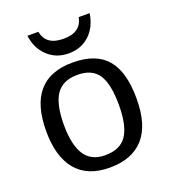

<svg xmlns="http://www.w3.org/2000/svg" viewBox="-137 -835 829 943"><g transform="rotate(-20 278.0 -363.5)"><path d="M514.2 -264.6Q514.2 -126 453.1 -58.1Q392.1 9.8 275.9 9.8Q160.2 9.8 101.1 -60.8Q42 -131.3 42 -264.6Q42 -538.1 278.8 -538.1Q399.9 -538.1 457 -471.4Q514.2 -404.8 514.2 -264.6ZM421.9 -264.6Q421.9 -374 389.4 -423.6Q356.9 -473.1 280.3 -473.1Q203.1 -473.1 168.7 -422.6Q134.3 -372.1 134.3 -264.6Q134.3 -160.2 168.2 -107.7Q202.1 -55.2 274.9 -55.2Q354 -55.2 387.9 -106Q421.9 -156.7 421.9 -264.6ZM277.8 -586.4Q213.4 -586.4 168.9 -627.9Q124.5 -669.4 115.7 -737.3H172.9Q186.5 -662.6 278.8 -662.6Q369.6 -662.6 383.8 -737.3H440.9Q430.7 -668 387 -627.2Q343.3 -586.4 277.8 -586.4Z"/></g></svg>

Font: Arial
Style: Regular
Weight: 400
Designer: Steve Matteson
Foundry: Ascender Corporation
Version: Version 2.00.3